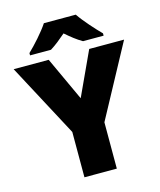

<svg xmlns="http://www.w3.org/2000/svg" viewBox="-133 -1022 931 1117"><g transform="rotate(-15 332.5 -463.5)"><path d="M431 -927H239C209 -881 151 -817 113 -781V-767H239C274 -789 299 -810 334 -840C369 -810 397 -787 432 -767H556V-781C522 -815 462 -881 431 -927ZM333 -450 211 -714H0L235 -273V0H430V-279L665 -714H455Z"/></g></svg>

Font: Noto Sans UI Black
Style: Regular
Weight: 900
Designer: Monotype Design Team
Foundry: Monotype Imaging Inc.
Version: Version 1.901